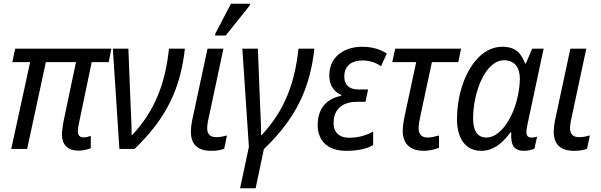

<svg xmlns="http://www.w3.org/2000/svg" viewBox="-20 -796 3212 1026"><path d="M399 9C423 9 447 3 465 -4V-70C455 -66 441 -62 427 -62C407 -62 396 -73 396 -93C396 -105 398 -121 402 -138L470 -464H561L575 -536H61L46 -464H141L40 0H125L225 -464H386L319 -145C314 -116 311 -94 311 -77C311 -22 343 9 399 9Z M618 0H699C874 -168 945 -329 968 -536H883C863 -349 808 -205 687 -75H683C684 -115 680 -184 678 -232L666 -536H583Z M1129 -606H1186L1314 -766L1316 -776H1214L1131 -617ZM1109 10C1137 10 1160 6 1178 -1L1193 -72C1174 -67 1156 -63 1136 -63C1106 -63 1087 -76 1087 -112C1087 -122 1089 -133 1091 -147L1174 -536H1089L1006 -149C1002 -128 1000 -110 1000 -93C1000 -26 1034 10 1109 10Z M1263 210H1346L1390 1C1566 -168 1637 -329 1660 -536H1575C1555 -349 1500 -205 1379 -75H1375C1376 -115 1372 -184 1370 -232L1358 -536H1275L1310 -11Z M1831 10C1890 10 1943 -1 1974 -21V-93C1934 -71 1892 -60 1847 -60C1785 -60 1759 -96 1763 -150C1767 -220 1820 -252 1886 -252H1933L1947 -318H1895C1841 -318 1817 -348 1820 -393C1823 -449 1864 -473 1917 -473C1956 -473 1992 -460 2016 -442L2047 -510C2010 -533 1971 -546 1913 -546C1827 -546 1744 -499 1740 -401C1737 -342 1763 -307 1804 -288V-284C1736 -271 1682 -228 1678 -139C1673 -54 1721 10 1831 10Z M2246 10C2273 10 2308 2 2326 -7V-72C2303 -66 2284 -61 2264 -61C2232 -61 2217 -81 2217 -110C2217 -129 2221 -152 2227 -179L2288 -464H2429L2444 -536H2092L2076 -464H2204L2144 -184C2137 -152 2132 -119 2132 -97C2132 -20 2180 10 2246 10Z M2551 10C2614 10 2662 -27 2708 -89H2712C2708 -16 2729 10 2782 10C2801 10 2825 4 2836 -2L2850 -66C2839 -62 2829 -61 2820 -61C2800 -61 2793 -72 2793 -90C2793 -103 2796 -119 2800 -137L2885 -536H2824L2790 -457H2786C2764 -513 2735 -546 2664 -546C2517 -546 2422 -349 2422 -160C2422 -49 2473 10 2551 10ZM2580 -61C2533 -61 2508 -94 2508 -163C2508 -299 2572 -474 2674 -474C2729 -474 2758 -436 2758 -376C2758 -343 2753 -301 2740 -254C2713 -155 2650 -61 2580 -61Z M3048 10C3076 10 3099 6 3117 -1L3132 -72C3113 -67 3095 -63 3075 -63C3045 -63 3026 -76 3026 -112C3026 -122 3028 -133 3030 -147L3113 -536H3028L2945 -149C2941 -128 2939 -110 2939 -93C2939 -26 2973 10 3048 10Z"/></svg>

Font: Noto Sans SemiCondensed
Style: Italic
Weight: 400
Width: 4
Italic angle: -12°
Designer: Monotype Design Team
Foundry: Monotype Imaging Inc.
Version: Version 2.013